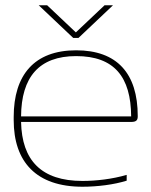

<svg xmlns="http://www.w3.org/2000/svg" viewBox="-20 -700 575 729"><path d="M503 -259C503 -422 424 -509 269 -509C110 -509 32 -415 32 -256V-244C32 -85 118 9 293 9C350 9 413 1 461 -14V-36C406 -20 345 -13 293 -13C137 -13 63 -91 60 -237H478C499 -237 503 -245 503 -259ZM60 -258C61 -407 128 -487 269 -487C414 -487 477 -408 478 -258ZM127 -680 258 -556H278L409 -680H377L268 -577L159 -680Z"/></svg>

Font: LT Wave Thin
Style: Regular
Weight: 100
Designer: Daniel Lyons
Version: Version 2.5 (Glyphs App)